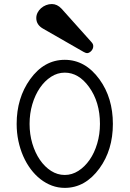

<svg xmlns="http://www.w3.org/2000/svg" viewBox="-20 -914 642 951"><path d="M300.8 -617.7Q402.3 -617.7 472.7 -521Q506.3 -474.6 522.7 -419.4Q539.1 -364.3 539.1 -300.3Q539.1 -171.4 472.7 -80.1Q402.3 16.6 300.8 16.6Q267.6 16.6 237.3 5.4Q207 -5.9 180.4 -26.6Q153.8 -47.4 132.1 -76.4Q110.4 -105.5 95 -140.6Q79.6 -175.8 71 -216.3Q62.5 -256.8 62.5 -300.3Q62.5 -428.2 128.9 -521Q198.2 -617.7 300.8 -617.7ZM420.9 -483.4Q369.6 -554.2 300.8 -554.2Q264.6 -554.2 232.9 -533.7Q201.2 -513.2 177.5 -478.5Q153.8 -443.8 140.1 -397.7Q126.5 -351.6 126.5 -300.3Q126.5 -249 140.1 -203.1Q153.8 -157.2 177.5 -122.6Q201.2 -87.9 232.9 -67.6Q264.6 -47.4 300.8 -47.4Q336.4 -47.4 368.2 -67.6Q399.9 -87.9 423.8 -122.3Q447.8 -156.7 461.4 -202.9Q475.1 -249 475.1 -300.3Q475.1 -408.7 420.9 -483.4ZM284.7 -871.1 432.1 -706.5Q437 -701.2 439.5 -696.3Q441.9 -691.4 441.9 -685.5Q441.9 -678.2 439 -671.9Q436 -665.5 431.4 -660.9Q426.8 -656.2 421.6 -653.6Q416.5 -650.9 412.1 -650.9Q407.7 -650.9 403.3 -652.6Q398.9 -654.3 393.6 -657.2L193.4 -772Q159.7 -791 159.7 -824.7Q159.7 -838.4 166 -851.1Q172.4 -863.8 183.1 -873.3Q193.8 -882.8 207.8 -888.4Q221.7 -894 236.8 -894Q263.2 -894 284.7 -871.1Z"/></svg>

Font: Erica Type
Style: Regular
Weight: 400
Designer: Peter Wiegel
Foundry: Peter Wiegel
Version: Version 1.000 2010 initial release